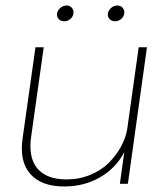

<svg xmlns="http://www.w3.org/2000/svg" viewBox="-20 -673 568 703"><path d="M214.8 9.8Q131.8 9.8 91.1 -35.9Q50.3 -81.5 63 -168L109.9 -500H140.1L94.2 -173.8Q83 -96.7 116.7 -56.4Q150.4 -16.1 224.1 -16.1Q270.5 -16.1 311 -33Q351.6 -49.8 378.7 -77.1Q405.8 -104.5 423.1 -136.2Q440.4 -168 445.8 -200.2L487.8 -500H518.1L448.2 0H418.9L435.1 -116.2Q404.8 -57.6 346.4 -23.9Q288.1 9.8 214.8 9.8ZM189 -624Q191.4 -636.2 201.4 -644.5Q211.4 -652.8 224.1 -652.8Q235.8 -652.8 243.2 -644.3Q250.5 -635.7 249 -624Q247.1 -611.3 237.3 -603.3Q227.5 -595.2 215.8 -595.2Q202.1 -595.2 194.8 -603.3Q187.5 -611.3 189 -624ZM375 -624Q377.4 -636.2 387.5 -644.5Q397.5 -652.8 410.2 -652.8Q421.9 -652.8 429.2 -644.3Q436.5 -635.7 435.1 -624Q433.1 -611.3 423.3 -603.3Q413.6 -595.2 401.9 -595.2Q388.7 -595.2 381.1 -603.3Q373.5 -611.3 375 -624Z"/></svg>

Font: Human Sans ExtraLight
Style: Italic
Weight: 200
Italic angle: -8°
Designer: Tim Radville
Foundry: Continuum
Version: Version 1.000;FEAKit 1.0